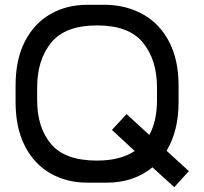

<svg xmlns="http://www.w3.org/2000/svg" viewBox="-20 -746 853 801"><path d="M707 35 616 -48Q538 16 426 16H344Q258 16 190 -23Q122 -62 83.5 -137.5Q45 -213 45 -321V-389Q45 -497 83.5 -572.5Q122 -648 190 -687Q258 -726 344 -726H426Q513 -723 580.5 -684Q648 -645 686.5 -570Q725 -495 725 -389V-321Q725 -200 675 -117L768 -32ZM542 -116 447 -204 508 -270 603 -183Q635 -241 635 -329V-381Q635 -496 576.5 -568Q518 -640 385 -640Q252 -640 193.5 -568Q135 -496 135 -381V-329Q135 -213 193.5 -144.5Q252 -76 385 -76Q481 -76 542 -116Z"/></svg>

Font: Violet Sans
Style: Regular
Weight: 400
Designer: Calvin Waterman
Foundry: Violet Office
Version: Version 1.013